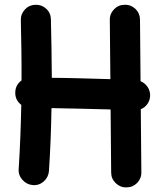

<svg xmlns="http://www.w3.org/2000/svg" viewBox="-20 -728 704 823"><path d="M623.5 -316.4C625 -344.2 607.4 -370.1 582.5 -379.9L580.1 -643.6C580.1 -661.6 573.7 -676.8 561 -689.5C547.9 -701.7 532.7 -708 514.6 -707.5C496.6 -707.5 481.4 -701.2 469.2 -688.5C456.5 -675.3 450.2 -660.2 450.7 -642.1L453.1 -388.7C370.6 -391.1 278.8 -394 202.1 -394.5C201.7 -478 200.2 -561.5 198.2 -645C197.8 -663.1 191.4 -678.2 178.2 -690.4C165 -702.6 149.9 -708 131.8 -707.5C113.8 -707 99.1 -700.7 86.9 -687.5C74.7 -674.3 68.8 -659.2 69.3 -641.1C71.3 -555.2 72.8 -468.8 72.3 -383.3C54.2 -370.1 45.4 -352.1 45.4 -330.1C45.4 -308.6 54.2 -291.5 71.3 -278.3C69.3 -185.1 65.9 -93.8 60.1 -3.9C58.6 13.7 64 29.3 76.2 43C88.4 56.2 103 64 120.6 65.4C138.7 66.9 154.3 61.5 168 49.3C181.2 37.1 188.5 22.5 189.9 4.4C195.8 -84 199.2 -173.3 200.7 -264.6C278.8 -263.2 371.6 -261.2 454.1 -258.8L456.5 11.2C456.5 29.3 462.9 44.4 476.1 57.1C488.8 69.3 503.9 75.7 522 75.2C540 75.2 555.2 68.8 567.9 56.2C580.1 43 586.4 27.8 585.9 9.8L583.5 -259.8C606.4 -269 622.1 -290.5 623.5 -316.4Z"/></svg>

Font: Mikhak
Style: Bold
Weight: 700
Designer: Amin Abedi
Version: Version 3.2